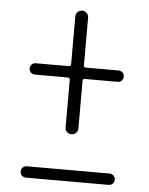

<svg xmlns="http://www.w3.org/2000/svg" viewBox="-51 -692 602 774"><g transform="rotate(5 250.0 -305.0)"><path d="M83 40Q73.2 40 66.4 33.7Q59.6 27.3 59.6 17.1Q59.6 6.8 66.4 0.5Q73.2 -5.9 83 -5.9H417Q426.8 -5.9 433.6 0.5Q440.4 6.8 440.4 17.1Q440.4 27.3 433.6 33.7Q426.8 40 417 40ZM83 -377Q73.2 -377 66.4 -383.3Q59.6 -389.6 59.6 -399.9Q59.6 -410.2 66.4 -416.5Q73.2 -422.9 83 -422.9H215.8Q224.6 -422.9 224.6 -431.6V-625Q224.6 -635.7 232.4 -643.1Q240.2 -650.4 250 -650.4Q260.7 -650.4 268.6 -642.6Q276.4 -634.8 276.4 -625V-431.6Q276.4 -422.9 284.2 -422.9H417Q426.8 -422.9 433.6 -416.5Q440.4 -410.2 440.4 -399.9Q440.4 -389.6 433.6 -383.3Q426.8 -377 417 -377H284.2Q276.4 -377 276.4 -368.2V-174.8Q276.4 -165 268.6 -157.7Q260.7 -150.4 250 -150.4Q240.2 -150.4 232.4 -157.2Q224.6 -164.1 224.6 -174.8V-368.2Q224.6 -377 215.8 -377Z"/></g></svg>

Font: Rounded Mgen+ 2m light
Style: Regular
Weight: 200
Designer: [Source Han Sans]
Ryoko NISHIZUKA  (kana & ideographs); Paul D. Hunt (Latin, Greek & Cyrillic); Wenlong ZHANG  (bopomofo
Version: Version 1.059.20150602